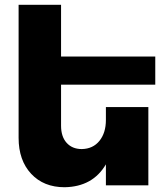

<svg xmlns="http://www.w3.org/2000/svg" viewBox="-20 -777 704 805"><path d="M236 -422V-250Q236 -204 259.5 -178Q283 -152 323 -152Q370 -153 397 -186.5Q424 -220 424 -274V-328H602V0H424V-88Q369 6 251 8Q163 8 110.5 -48.5Q58 -105 58 -199V-757H236V-540H631V-422Z"/></svg>

Font: Montserrat arm2
Style: Bold
Weight: 700
Designer: Julieta Ulanovsky
Foundry: Julieta Ulanovsky
Version: Version 6.000